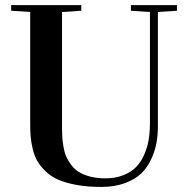

<svg xmlns="http://www.w3.org/2000/svg" viewBox="-20 -717 739 754"><path d="M23.9 -674.8V-696.8H299.3V-674.8L223.6 -669.9V-213.9Q223.6 -193.8 224.6 -178.2Q225.6 -162.6 229.2 -140.9Q232.9 -119.1 239.7 -103Q246.6 -86.9 259.3 -69.8Q272 -52.7 289.6 -41.7Q307.1 -30.8 333.7 -23.7Q360.4 -16.6 393.6 -16.6Q433.6 -16.6 464.6 -29.1Q495.6 -41.5 514.9 -61.5Q534.2 -81.5 546.6 -110.4Q559.1 -139.2 564 -168.9Q568.8 -198.7 568.8 -233.4V-669.9L494.1 -674.8V-696.8H674.8V-674.8L600.1 -669.9V-222.7Q600.1 -187.5 594.5 -156Q588.9 -124.5 573.7 -91.8Q558.6 -59.1 534.7 -35.9Q510.7 -12.7 470.5 2.2Q430.2 17.1 377.9 17.1Q323.7 17.1 281 9.3Q238.3 1.5 209.2 -11.2Q180.2 -23.9 159.4 -43.9Q138.7 -64 127 -84Q115.2 -104 108.6 -131.6Q102.1 -159.2 100.3 -181.6Q98.6 -204.1 98.6 -233.9V-669.9Z"/></svg>

Font: Vidaloka 
Style: Regular
Weight: 400
Designer: Cyreal (www.cyreal.org)
Foundry: Cyreal (www.cyreal.org)
Version: Version 1.011